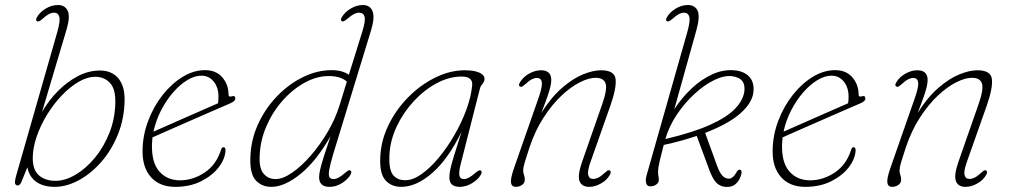

<svg xmlns="http://www.w3.org/2000/svg" viewBox="-20 -737 4042 765"><path d="M208 -608.5Q221 -654 216.2 -670.2Q211.5 -686.5 195 -686.5Q176 -686.5 149.5 -662Q134.5 -648.5 128 -652Q119.5 -656 128 -669.5Q139 -689 162.5 -703Q186 -717 211 -717Q238.5 -717 249.5 -694.5Q260.5 -672 245.5 -620.5L147.5 -291Q174.5 -337.5 211.5 -374.8Q248.5 -412 291 -434Q333.5 -456 378 -456Q425 -456 451 -425.5Q477 -395 476.5 -339Q475.5 -265 450 -201.8Q424.5 -138.5 383.5 -91.8Q342.5 -45 293.8 -18.8Q245 7.5 198 7.5Q153.5 7.5 125 -12.2Q96.5 -32 89 -70.5L65.5 -12.5Q59.5 2 50.5 2Q43.5 2 40.5 -4.8Q37.5 -11.5 44 -35.5ZM360 -431Q327 -431 292 -410.2Q257 -389.5 224.5 -355Q192 -320.5 166.2 -278Q140.5 -235.5 125.5 -191Q110.5 -146.5 110.5 -107Q110.5 -59 135.8 -37.8Q161 -16.5 201 -16.5Q239.5 -16.5 280.8 -40.8Q322 -65 357.8 -108Q393.5 -151 416 -207.8Q438.5 -264.5 439.5 -329Q440.5 -383 417.8 -407Q395 -431 360 -431Z M878.5 -136.5Q876.5 -103 851 -70Q825.5 -37 781.2 -14.8Q737 7.5 678 7.5Q616 7.5 581.2 -31.5Q546.5 -70.5 548 -139.5Q549 -199.5 570.8 -256.5Q592.5 -313.5 628.2 -358.8Q664 -404 707.8 -430.8Q751.5 -457.5 797 -457.5Q841 -457.5 865.8 -428.8Q890.5 -400 890.5 -360Q890.5 -349.5 903 -353Q917.5 -358 917.5 -344Q917.5 -334 898 -325.5Q868 -312.5 823 -293Q778 -273.5 730.2 -252.5Q682.5 -231.5 643.8 -214.5Q605 -197.5 587.5 -189.5Q586 -176 585.5 -162.5Q583.5 -89 614.8 -53.8Q646 -18.5 697.5 -18.5Q748.5 -18.5 795 -49.2Q841.5 -80 860.5 -139.5Q863.5 -150.5 870.5 -150.5Q879 -150.5 878.5 -136.5ZM782.5 -435.5Q755.5 -435.5 726.2 -417.8Q697 -400 669.8 -368.8Q642.5 -337.5 621.8 -297.2Q601 -257 591.5 -212.5Q610 -220.5 641.5 -234.5Q673 -248.5 710.2 -264.8Q747.5 -281 784 -297.2Q820.5 -313.5 848.5 -325.5Q850.5 -335 850.5 -352Q850.5 -388.5 831.5 -412Q812.5 -435.5 782.5 -435.5Z M1459 -618 1308.5 -126Q1295.5 -82.5 1291.8 -60.5Q1288 -38.5 1292.8 -31Q1297.5 -23.5 1309 -23.5Q1327.5 -23.5 1354.5 -48Q1361.5 -53.5 1366.2 -56.8Q1371 -60 1375.5 -58Q1384 -53.5 1376 -40Q1364.5 -21 1341.5 -6.8Q1318.5 7.5 1293 7.5Q1251.5 7.5 1251.5 -31Q1251.5 -43 1255.5 -60.8Q1259.5 -78.5 1269.2 -109.8Q1279 -141 1297 -194.5Q1240.5 -95 1177.2 -43.8Q1114 7.5 1061 7.5Q1023.5 7.5 999.5 -18Q975.5 -43.5 977.5 -107Q979 -178 1007.8 -241.2Q1036.5 -304.5 1083.5 -353.2Q1130.5 -402 1187.2 -429.8Q1244 -457.5 1301.5 -457.5Q1344 -457.5 1370 -439L1424 -612.5Q1437 -654.5 1432.5 -670.5Q1428 -686.5 1410.5 -686.5Q1401 -686.5 1390.2 -681Q1379.5 -675.5 1364 -662Q1348.5 -649 1343 -652Q1334.5 -655.5 1342.5 -669.5Q1355 -690 1378.5 -703.5Q1402 -717 1425.5 -717Q1454.5 -717 1464.2 -692.8Q1474 -668.5 1459 -618ZM1014.5 -112.5Q1012.5 -66 1030.5 -44.8Q1048.5 -23.5 1078 -23.5Q1107 -23.5 1144 -49Q1181 -74.5 1218.2 -117.2Q1255.5 -160 1285.8 -211.8Q1316 -263.5 1332.5 -316L1362 -412Q1336.5 -434 1290 -434Q1241.5 -434 1193.2 -407.2Q1145 -380.5 1105 -335Q1065 -289.5 1040.5 -231.8Q1016 -174 1014.5 -112.5Z M1815.5 -83Q1807.5 -51 1810.5 -37.2Q1813.5 -23.5 1828.5 -23.5Q1846.5 -23.5 1874 -48Q1889 -61 1895 -58Q1903 -53.5 1895.5 -40Q1884 -21 1860.2 -6.8Q1836.5 7.5 1811.5 7.5Q1792.5 7.5 1781.5 -1.2Q1770.5 -10 1770.5 -31Q1770.5 -44 1774 -61.2Q1777.5 -78.5 1788 -113.2Q1798.5 -148 1819 -212Q1766 -103.5 1702.5 -48Q1639 7.5 1579 7.5Q1539 7.5 1515.8 -18.8Q1492.5 -45 1495 -107Q1497 -174.5 1527.2 -237.2Q1557.5 -300 1606.5 -349.5Q1655.5 -399 1714.2 -428Q1773 -457 1832.5 -457Q1868.5 -457 1889.5 -447.8Q1910.5 -438.5 1910.5 -423Q1910.5 -412 1902.5 -403Q1894.5 -394 1892 -383.5ZM1531.5 -117Q1529 -62 1545.5 -40.5Q1562 -19 1594.5 -19Q1624.5 -18.5 1659.5 -43.2Q1694.5 -68 1728.5 -109Q1762.5 -150 1791.2 -200Q1820 -250 1838.8 -301.8Q1857.5 -353.5 1861.5 -398.5Q1863.5 -432 1819.5 -432Q1770 -432 1720.2 -405.5Q1670.5 -379 1628.8 -334Q1587 -289 1560.5 -232.8Q1534 -176.5 1531.5 -117Z M2052.5 -392Q2043.5 -396 2052 -409.5Q2065 -431 2088.8 -444Q2112.5 -457 2135 -457Q2176.5 -457 2176.5 -418.5Q2176.5 -407.5 2173.2 -392.8Q2170 -378 2161.5 -353.2Q2153 -328.5 2137 -287.5Q2176.5 -350 2219.8 -387.2Q2263 -424.5 2303.2 -440.8Q2343.5 -457 2374.5 -457Q2429 -457 2432.8 -421.2Q2436.5 -385.5 2412 -316L2334.5 -96.5Q2320 -57 2323.5 -40.5Q2327 -24 2343.5 -24Q2353 -24 2363.8 -29.2Q2374.5 -34.5 2389 -48Q2395.5 -54 2400 -57Q2404.5 -60 2409 -58Q2417 -54 2410 -40.5Q2398 -19 2374.2 -5.8Q2350.5 7.5 2327.5 7.5Q2298 7.5 2289.2 -15.2Q2280.5 -38 2299 -91.5L2378.5 -319Q2400.5 -381.5 2393 -404.2Q2385.5 -427 2353 -427Q2326 -427 2290.2 -409Q2254.5 -391 2217 -355.8Q2179.5 -320.5 2145.8 -268.5Q2112 -216.5 2089.5 -149Q2078.5 -115.5 2073 -97.5Q2067.5 -79.5 2066 -71.2Q2064.5 -63 2064.5 -57.5Q2064.5 -48.5 2067.8 -40Q2071 -31.5 2071 -21Q2071 -8 2060 -0.2Q2049 7.5 2035 7.5Q2018.5 7.5 2016 -9.2Q2013.5 -26 2029 -70L2126.5 -349Q2141.5 -392.5 2138.8 -409.5Q2136 -426.5 2119 -426.5Q2110 -426.5 2099 -421Q2088 -415.5 2073.5 -402Q2066.5 -396 2061.8 -392.8Q2057 -389.5 2052.5 -392Z M2718 -607.5Q2731 -653.5 2726.5 -670Q2722 -686.5 2704.5 -686.5Q2686.5 -686.5 2659.5 -662Q2644 -649 2638.5 -652Q2629.5 -655.5 2638 -669.5Q2648.5 -688 2671.8 -702.5Q2695 -717 2721 -717Q2749 -717 2759.5 -694.2Q2770 -671.5 2754.5 -616L2666.5 -301.5Q2696 -347 2734.5 -383.5Q2773 -420 2816.5 -440.2Q2860 -460.5 2904.5 -457Q2943.5 -454 2964.8 -431.8Q2986 -409.5 2982 -370.5Q2977.5 -327.5 2929.8 -285.2Q2882 -243 2789.5 -207.5L2836 -79.5Q2846.5 -50.5 2856.5 -39Q2866.5 -27.5 2879 -25.5Q2890.5 -23.5 2899.2 -31Q2908 -38.5 2914 -50Q2920 -62 2928.5 -61Q2937 -59 2934 -44Q2928 -19 2911.8 -4.5Q2895.5 10 2869.5 7.5Q2847 5 2833 -10.2Q2819 -25.5 2806 -60.5L2756 -195.5Q2696.5 -175 2624.5 -159.5Q2614 -119 2609.2 -98.8Q2604.5 -78.5 2603.2 -69.2Q2602 -60 2602 -52.5Q2602 -41 2603.5 -35Q2605 -29 2605 -20Q2605 -9 2594.8 -1.8Q2584.5 5.5 2571 5.5Q2558 5.5 2554.5 -7.2Q2551 -20 2557 -41ZM2896 -433.5Q2865 -437 2825.8 -418Q2786.5 -399 2747.5 -363.2Q2708.5 -327.5 2677.2 -281Q2646 -234.5 2631 -183Q2741 -209 2808.2 -239.2Q2875.5 -269.5 2907.8 -302.8Q2940 -336 2945.5 -371Q2953.5 -426.5 2896 -433.5Z M3389 -136.5Q3387 -103 3361.5 -70Q3336 -37 3291.8 -14.8Q3247.5 7.5 3188.5 7.5Q3126.5 7.5 3091.8 -31.5Q3057 -70.5 3058.5 -139.5Q3059.5 -199.5 3081.2 -256.5Q3103 -313.5 3138.8 -358.8Q3174.5 -404 3218.2 -430.8Q3262 -457.5 3307.5 -457.5Q3351.5 -457.5 3376.2 -428.8Q3401 -400 3401 -360Q3401 -349.5 3413.5 -353Q3428 -358 3428 -344Q3428 -334 3408.5 -325.5Q3378.5 -312.5 3333.5 -293Q3288.5 -273.5 3240.8 -252.5Q3193 -231.5 3154.2 -214.5Q3115.5 -197.5 3098 -189.5Q3096.5 -176 3096 -162.5Q3094 -89 3125.2 -53.8Q3156.5 -18.5 3208 -18.5Q3259 -18.5 3305.5 -49.2Q3352 -80 3371 -139.5Q3374 -150.5 3381 -150.5Q3389.5 -150.5 3389 -136.5ZM3293 -435.5Q3266 -435.5 3236.8 -417.8Q3207.5 -400 3180.2 -368.8Q3153 -337.5 3132.2 -297.2Q3111.5 -257 3102 -212.5Q3120.5 -220.5 3152 -234.5Q3183.5 -248.5 3220.8 -264.8Q3258 -281 3294.5 -297.2Q3331 -313.5 3359 -325.5Q3361 -335 3361 -352Q3361 -388.5 3342 -412Q3323 -435.5 3293 -435.5Z M3552 -392Q3543 -396 3551.5 -409.5Q3564.5 -431 3588.2 -444Q3612 -457 3634.5 -457Q3676 -457 3676 -418.5Q3676 -407.5 3672.8 -392.8Q3669.5 -378 3661 -353.2Q3652.5 -328.5 3636.5 -287.5Q3676 -350 3719.2 -387.2Q3762.5 -424.5 3802.8 -440.8Q3843 -457 3874 -457Q3928.5 -457 3932.2 -421.2Q3936 -385.5 3911.5 -316L3834 -96.5Q3819.5 -57 3823 -40.5Q3826.5 -24 3843 -24Q3852.5 -24 3863.2 -29.2Q3874 -34.5 3888.5 -48Q3895 -54 3899.5 -57Q3904 -60 3908.5 -58Q3916.5 -54 3909.5 -40.5Q3897.5 -19 3873.8 -5.8Q3850 7.5 3827 7.5Q3797.5 7.5 3788.8 -15.2Q3780 -38 3798.5 -91.5L3878 -319Q3900 -381.5 3892.5 -404.2Q3885 -427 3852.5 -427Q3825.5 -427 3789.8 -409Q3754 -391 3716.5 -355.8Q3679 -320.5 3645.2 -268.5Q3611.5 -216.5 3589 -149Q3578 -115.5 3572.5 -97.5Q3567 -79.5 3565.5 -71.2Q3564 -63 3564 -57.5Q3564 -48.5 3567.2 -40Q3570.5 -31.5 3570.5 -21Q3570.5 -8 3559.5 -0.2Q3548.5 7.5 3534.5 7.5Q3518 7.5 3515.5 -9.2Q3513 -26 3528.5 -70L3626 -349Q3641 -392.5 3638.2 -409.5Q3635.5 -426.5 3618.5 -426.5Q3609.5 -426.5 3598.5 -421Q3587.5 -415.5 3573 -402Q3566 -396 3561.2 -392.8Q3556.5 -389.5 3552 -392Z"/></svg>

Font: Fraunces 9pt S050 Thin
Style: Italic
Weight: 100
Italic angle: -16°
Version: Version 1.000; ttfautohint (v1.8.3)